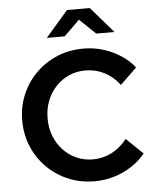

<svg xmlns="http://www.w3.org/2000/svg" viewBox="-61 -978 844 1041"><g transform="rotate(-5 361.0 -458.0)"><path d="M413 11Q336 11 270 -16.5Q204 -44 154.5 -93Q105 -142 77 -208Q49 -274 49 -350Q49 -427 77 -492.5Q105 -558 154.5 -607Q204 -656 270 -683.5Q336 -711 413 -711Q468 -711 519 -695.5Q570 -680 614 -652Q658 -624 689 -584L599 -497Q563 -544 515.5 -568Q468 -592 413 -592Q365 -592 323.5 -573.5Q282 -555 251.5 -522Q221 -489 204 -445.5Q187 -402 187 -350Q187 -298 204 -254.5Q221 -211 251.5 -178Q282 -145 323.5 -126.5Q365 -108 413 -108Q468 -108 515.5 -132.5Q563 -157 599 -203L689 -116Q658 -77 614 -48.5Q570 -20 519 -4.5Q468 11 413 11ZM490 -786 403 -869 318 -786H221L343 -927H467L589 -786Z"/></g></svg>

Font: Red Hat Text SemiBold
Style: Regular
Weight: 600
Designer: Pentagram, MCKL
Foundry: MCKL
Version: Version 1.030